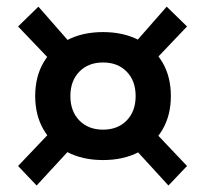

<svg xmlns="http://www.w3.org/2000/svg" viewBox="-20 -635 626 586"><path d="M294.4 -146.5Q231.9 -146.5 185.3 -170.9Q138.7 -195.3 113 -239.3Q87.4 -283.2 87.4 -341.8Q87.4 -400.9 113 -444.6Q138.7 -488.3 185.3 -512.7Q231.9 -537.1 294.4 -537.1Q356.9 -537.1 403.6 -512.7Q450.2 -488.3 475.8 -444.6Q501.5 -400.9 501.5 -341.8Q501.5 -283.2 475.8 -239.3Q450.2 -195.3 403.6 -170.9Q356.9 -146.5 294.4 -146.5ZM91.8 -68.8 35.2 -128.4 131.3 -229.5 201.2 -187.5ZM494.1 -68.8 382.8 -190.4 445.3 -239.7 550.8 -128.4ZM294.4 -239.3Q339.4 -239.3 366.7 -267.3Q394 -295.4 394 -341.8Q394 -388.2 366.7 -416.3Q339.4 -444.3 294.4 -444.3Q249.5 -444.3 222.2 -416.3Q194.8 -388.2 194.8 -341.8Q194.8 -295.4 222.2 -267.3Q249.5 -239.3 294.4 -239.3ZM132.8 -452.1 35.2 -554.2 97.2 -614.7 204.6 -492.2ZM453.6 -452.1 383.8 -495.1 488.8 -614.7 550.8 -554.2Z"/></svg>

Font: Cascadia Code
Style: Regular
Weight: 400
Monospace: yes
Designer: Aaron Bell
Foundry: Saja Typeworks
Version: Version 2106.017